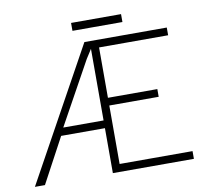

<svg xmlns="http://www.w3.org/2000/svg" viewBox="-85 -887 1056 980"><g transform="rotate(-10 443.0 -397.0)"><path d="M395 -685H822V-645H464V-384H720V-344H464V-41H842V-1H422V-234H195L70 -1H18ZM422 -274V-645L392 -598L213 -274ZM345 -793H604V-752H345Z"/></g></svg>

Font: Bellota Text Light
Style: Regular
Weight: 300
Designer: Kemie Guaida
Foundry: Kemie Guaida
Version: Version 4.001